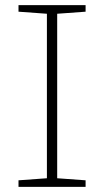

<svg xmlns="http://www.w3.org/2000/svg" viewBox="-20 -727 405 747"><path d="M313 -25.5V0H52V-25.5L162.5 -33.5V-673.5L52 -681.5V-707H313V-681.5L202.5 -673.5V-33.5Z"/></svg>

Font: Newsreader 6pt ExtraLight
Style: Regular
Weight: 275
Designer: Hugues Gentile
Foundry: Production Type
Version: Version 1.003; ttfautohint (v1.8.3)